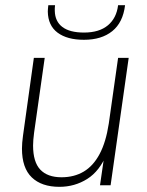

<svg xmlns="http://www.w3.org/2000/svg" viewBox="-20 -717 567 743"><path d="M210 6Q141 6 103 -30.5Q65 -67 65 -142Q65 -153 66 -165Q67 -177 69 -192L111 -493H153L112 -204Q110 -190 109 -176.5Q108 -163 108 -154Q108 -90 136 -60.5Q164 -31 218 -31Q267 -31 304 -53Q341 -75 365.5 -121Q390 -167 401 -239L437 -493H478L408 0H367L385 -124L394 -123Q366 -55 317.5 -24.5Q269 6 210 6ZM305 -563Q240 -563 203 -590.5Q166 -618 165 -672Q165 -676 165.5 -682.5Q166 -689 167 -697H193Q192 -690 192 -685Q192 -680 192 -675Q193 -634 221.5 -612.5Q250 -591 305 -591Q364 -591 397.5 -619Q431 -647 437 -697H464Q456 -630 414.5 -596.5Q373 -563 305 -563Z"/></svg>

Font: Hanken Grotesk ExtraLight
Style: Italic
Weight: 250
Italic angle: -8°
Designer: Alfredo Marco Pradil
Foundry: Hanken Design Co.
Version: Version 3.013